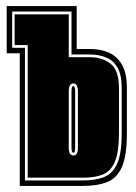

<svg xmlns="http://www.w3.org/2000/svg" viewBox="-20 -611 446 631"><path d="M45 0V-436H2V-591H232V-450H275Q309 -450 336.5 -438.5Q364 -427 380.5 -399Q397 -371 397 -321V-173Q397 -100 381 -63Q365 -26 333 -13Q301 0 253 0ZM62 -18H253Q296 -18 324 -30Q352 -42 366 -75.5Q380 -109 380 -173V-321Q380 -365 366 -389Q352 -413 328 -422.5Q304 -432 275 -432H215V-573H20V-454H62ZM71 -27V-463H28V-564H206V-423H275Q316 -423 343.5 -401.5Q371 -380 371 -321V-173Q371 -112 358 -80.5Q345 -49 319 -38Q293 -27 253 -27ZM221 -100Q236 -100 236 -125V-310Q236 -337 221 -337Q206 -337 206 -310V-125Q206 -100 221 -100ZM222 -109Q218 -109 216.5 -114Q215 -119 215 -125V-310Q215 -328 221 -328Q227 -328 227 -310V-125Q227 -109 222 -109Z"/></svg>

Font: Alumni Sans Collegiate One
Style: Regular
Weight: 400
Designer: Robert E. Leuschke
Foundry: Robert E. Leuschke
Version: Version 1.100